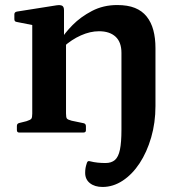

<svg xmlns="http://www.w3.org/2000/svg" viewBox="-20 -526 712 762"><path d="M462 -316Q462 -359 438.5 -380.5Q415 -402 373 -402Q338 -402 301 -385.5Q264 -369 232 -340L219 -365Q236 -394 268 -426.5Q300 -459 345 -482.5Q390 -506 445 -506Q487 -506 515.5 -494.5Q544 -483 562 -460.5Q580 -438 588.5 -406.5Q597 -375 597 -335V-186H462ZM108 0V-313H242V0ZM387 216Q356 216 337 201Q318 186 318 160Q318 149 319.5 140.5Q321 132 325 120Q328 111 337 114Q353 118 368 119.5Q383 121 399 121Q422 121 436 109Q450 97 456 68Q462 39 462 -11V-231H597V-105Q597 -39 580 19.5Q563 78 534 122Q505 166 467 191Q429 216 387 216ZM56 0Q47 0 47 -10V-26Q47 -36 57 -38L85 -45Q101 -50 104.5 -55Q108 -60 108 -75V-180H242V-76Q242 -60 245.5 -55.5Q249 -51 264 -47L312 -37Q321 -35 321 -25V-9Q321 0 311 0ZM108 -313V-462L126 -423L46 -439Q37 -440 37 -450V-469Q37 -478 47 -480L205 -505Q220 -507 227 -503Q234 -499 234 -485V-379L242 -362V-313Z"/></svg>

Font: Hahmlet SemiBold
Style: Regular
Weight: 600
Version: Version 1.002